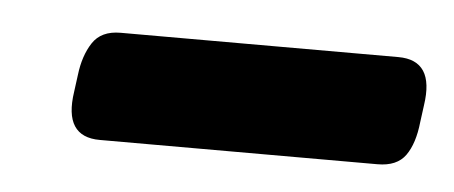

<svg xmlns="http://www.w3.org/2000/svg" viewBox="-25 -729 397 168"><g transform="rotate(5 173.5 -644.5)"><path d="M66 -597Q34 -597 40 -637L42 -652Q44 -669 51.5 -680.5Q59 -692 76 -692H320Q352 -692 346 -652L344 -637Q342 -618 334.5 -607.5Q327 -597 310 -597Z"/></g></svg>

Font: Asap
Style: Bold Italic
Weight: 700
Italic angle: -6°
Designer: Pablo Cosgaya
Foundry: Omnibus-Type
Version: Version 3.001; ttfautohint (v1.8.3)